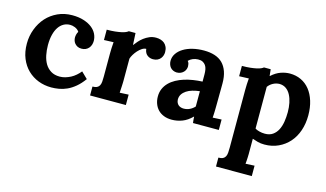

<svg xmlns="http://www.w3.org/2000/svg" viewBox="-72 -606 1729 1017"><g transform="rotate(15 792.5 -97.5)"><path d="M260.7 -276.4Q260.7 -283.2 262.9 -292.5Q265.1 -301.8 270 -309.1Q265.6 -316.4 259.3 -321Q252.9 -325.7 245.8 -328.6Q238.8 -331.5 231.7 -332.8Q224.6 -334 219.2 -334Q200.2 -334 184.3 -325.2Q168.5 -316.4 157 -299.6Q145.5 -282.7 139.2 -257.8Q132.8 -232.9 132.8 -200.2Q132.8 -171.9 138.2 -145.5Q143.6 -119.1 155.5 -99.1Q167.5 -79.1 187.3 -66.9Q207 -54.7 235.8 -54.7Q251 -54.7 266.1 -59.1Q281.2 -63.5 295.2 -70.8Q309.1 -78.1 321.5 -88.9Q334 -99.6 344.2 -112.3L378.4 -79.1Q357.9 -50.8 336.4 -33Q314.9 -15.1 293 -5.1Q271 4.9 249.3 8.5Q227.5 12.2 207.5 12.2Q169.4 12.2 136 -0.7Q102.5 -13.7 77.4 -38.1Q52.2 -62.5 37.6 -97.9Q22.9 -133.3 22.9 -179.2Q22.9 -221.2 37.4 -259Q51.8 -296.9 77.1 -325Q102.5 -353 138.4 -369.6Q174.3 -386.2 217.8 -386.2Q253.4 -386.2 280.5 -377.4Q307.6 -368.7 325.7 -354.5Q343.8 -340.3 352.8 -321.8Q361.8 -303.2 361.8 -283.7Q361.8 -272.5 358.4 -262.2Q355 -252 348.1 -244.1Q341.3 -236.3 331.5 -231.9Q321.8 -227.5 309.1 -227.5Q295.4 -227.5 286.4 -232.4Q277.3 -237.3 271.5 -244.4Q265.6 -251.5 263.2 -260Q260.7 -268.6 260.7 -276.4Z M676.8 -386.2Q689.9 -386.2 701.9 -382.6Q713.9 -378.9 722.7 -371.6Q731.4 -364.3 736.8 -352.5Q742.2 -340.8 742.2 -324.2Q742.2 -315.4 739.3 -306.2Q736.3 -296.9 730.2 -289.3Q724.1 -281.7 713.9 -276.6Q703.6 -271.5 689.5 -271.5Q681.6 -271.5 673.8 -273.7Q666 -275.9 659.2 -280.8Q652.3 -285.6 647.5 -293.9Q642.6 -302.2 641.1 -315.4Q629.9 -315.4 618.4 -307.9Q606.9 -300.3 596.9 -289.3Q586.9 -278.3 579.1 -265.4Q571.3 -252.4 568.4 -242.2V-120.1Q568.4 -114.7 568.1 -107.2Q567.9 -99.6 567.4 -90.8Q566.9 -82 566.4 -72.8Q565.9 -63.5 565.4 -54.7L613.8 -57.1V0H417.5V-48.8Q433.1 -48.8 442.1 -53.5Q451.2 -58.1 455.6 -66.9Q460 -75.7 460.9 -87.9Q461.9 -100.1 461.9 -115.2V-241.2Q461.9 -254.9 462.6 -271.5Q463.4 -288.1 464.8 -304.7L412.6 -302.7V-359.4Q438.5 -359.4 458.3 -361.6Q478 -363.8 492.2 -366.9Q506.3 -370.1 514.9 -374Q523.4 -377.9 527.8 -381.8H564.5L567.9 -317.4H568.8Q576.2 -327.1 586.7 -339.4Q597.2 -351.6 610.8 -361.8Q624.5 -372.1 640.9 -379.2Q657.2 -386.2 676.8 -386.2Z M973.6 -172.4Q952.6 -169.9 934.1 -164.6Q915.5 -159.2 901.9 -150.1Q888.2 -141.1 880.1 -128.7Q872.1 -116.2 872.1 -100.1Q872.6 -89.4 876.2 -82Q879.9 -74.7 885.5 -70.1Q891.1 -65.4 898.7 -63.2Q906.2 -61 914.1 -61Q931.6 -61 946.8 -68.4Q961.9 -75.7 973.6 -88.4ZM781.7 -287.6Q781.7 -309.6 794.2 -327.9Q806.6 -346.2 827.9 -359.1Q849.1 -372.1 877.9 -379.2Q906.7 -386.2 939.9 -386.2Q972.7 -386.2 998.5 -377.9Q1024.4 -369.6 1042 -352.1Q1059.6 -334.5 1069.1 -307.4Q1078.6 -280.3 1078.6 -243.2Q1078.6 -224.1 1078.4 -209.7Q1078.1 -195.3 1078.1 -181.9Q1078.1 -168.5 1077.9 -153.8Q1077.6 -139.2 1077.6 -120.1Q1077.6 -114.7 1077.4 -107.2Q1077.1 -99.6 1077.1 -90.8Q1077.1 -82 1076.4 -72.8Q1075.7 -63.5 1075.2 -54.7L1123.5 -57.1V0H981.9Q980.5 -10.7 980 -17.8Q979.5 -24.9 979 -34.2H978Q952.6 -8.8 924.8 1.7Q897 12.2 867.7 12.2Q843.3 12.2 824.2 4.6Q805.2 -2.9 792.2 -16.4Q779.3 -29.8 772.5 -48.1Q765.6 -66.4 765.6 -87.9Q765.6 -111.3 773.9 -130.4Q782.2 -149.4 797.1 -164.6Q812 -179.7 832 -190.7Q852.1 -201.7 875.2 -209Q898.4 -216.3 923.8 -220.2Q949.2 -224.1 974.1 -225.1V-264.2Q974.1 -279.3 971.7 -292Q969.2 -304.7 962.9 -313.7Q956.5 -322.8 946.3 -327.9Q936 -333 920.9 -332.5Q905.3 -332 892.3 -326.4Q879.4 -320.8 869.6 -311Q875.5 -304.7 877.2 -296.9Q878.9 -289.1 878.9 -283.2Q878.9 -275.4 876 -267.1Q873 -258.8 866.7 -252Q860.4 -245.1 850.8 -240.7Q841.3 -236.3 828.1 -236.3Q817.4 -236.8 808.6 -241Q799.8 -245.1 793.9 -252Q788.1 -258.8 784.9 -268.1Q781.7 -277.3 781.7 -287.6Z M1370.1 -318.8Q1351.6 -317.9 1335.7 -309.1Q1319.8 -300.3 1309.6 -286.1V-57.6Q1313.5 -54.7 1319.6 -52.2Q1325.7 -49.8 1332.8 -47.9Q1339.8 -45.9 1347.9 -44.9Q1356 -43.9 1363.8 -43.9Q1389.6 -43.9 1406.7 -55.9Q1423.8 -67.9 1433.8 -87.4Q1443.8 -106.9 1448 -132.6Q1452.1 -158.2 1452.1 -185.5Q1452.1 -211.9 1447.3 -235.8Q1442.4 -259.8 1432.6 -278.3Q1422.9 -296.9 1407.2 -307.9Q1391.6 -318.8 1370.1 -318.8ZM1203.6 -241.2Q1203.6 -254.9 1204.3 -271.5Q1205.1 -288.1 1206.5 -304.7L1153.8 -302.7V-359.4Q1180.2 -359.4 1199.7 -361.6Q1219.2 -363.8 1233.4 -366.9Q1247.6 -370.1 1256.1 -374Q1264.6 -377.9 1269 -381.8H1305.7L1309.6 -345.7H1310.5Q1335.9 -368.7 1361.6 -377.4Q1387.2 -386.2 1410.6 -386.2Q1444.3 -386.2 1472.2 -373Q1500 -359.9 1519.8 -335.2Q1539.6 -310.5 1550.5 -275.4Q1561.5 -240.2 1561.5 -196.8Q1561.5 -151.4 1548.3 -113Q1535.2 -74.7 1510.7 -47.1Q1486.3 -19.5 1452.1 -3.7Q1418 12.2 1376.5 12.2Q1355.5 12.2 1339.6 7.8Q1323.7 3.4 1309.6 -1.5V70.8Q1309.6 76.2 1309.6 83.7Q1309.6 91.3 1309.1 100.1Q1308.6 108.9 1308.1 118.2Q1307.6 127.4 1306.6 136.2L1355.5 133.8V190.9H1159.2V142.1Q1174.8 142.1 1183.8 137.5Q1192.9 132.8 1197.3 124Q1201.7 115.2 1202.6 103Q1203.6 90.8 1203.6 75.7Z"/></g></svg>

Font: Parastoo Print
Style: Print-Bold
Weight: 700
Foundry: Saber Rastikerdar (saber.rastikerdar@gmail.com)
Version: Version 1.0.0-alpha3